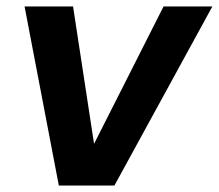

<svg xmlns="http://www.w3.org/2000/svg" viewBox="-20 -574 677 594"><path d="M206 -554 271 -129 486 -554H637L334 0H162L56 -554Z"/></svg>

Font: SVN-Poppins SemiBold
Style: Italic
Weight: 600
Italic angle: -10°
Designer: Ninad Kale (Devanagari), Jonny Pinhorn (Latin)
Foundry: Indian Type Foundry
Version: Version 3.002 2017; ttfautohint (v1.8.3)